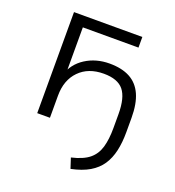

<svg xmlns="http://www.w3.org/2000/svg" viewBox="-124 -583 788 866"><g transform="rotate(20 270.0 -150.0)"><path d="M311 185 295 136Q351 123 379.5 99.5Q408 76 419 38Q430 0 430 -54V-121Q430 -200 401.5 -235Q373 -270 306 -270Q232 -270 188.5 -225.5Q145 -181 145 -106V0H84V-485H412V-434H145V-201H132Q150 -258 200 -290Q250 -322 315 -322Q374 -322 413 -301Q452 -280 471.5 -236.5Q491 -193 491 -125V-57Q491 -7 482 33Q473 73 453 103Q433 133 398.5 153.5Q364 174 311 185Z"/></g></svg>

Font: Nunito Sans 12pt Light
Style: Regular
Weight: 300
Designer: Vernon Adams
Foundry: Vernon Adams
Version: Version 3.101;gftools[0.9.27]